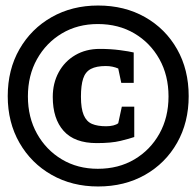

<svg xmlns="http://www.w3.org/2000/svg" viewBox="-20 -673 708 695"><path d="M335 2Q241 2 167 -40Q93 -82 50.5 -156Q8 -230 8 -325Q8 -421 50.5 -495Q93 -569 167 -611Q241 -653 335 -653Q431 -653 505 -611Q579 -569 621 -495Q663 -421 663 -325Q663 -230 621 -156Q579 -82 505 -40Q431 2 335 2ZM330 -155Q250 -155 210.5 -199Q171 -243 171 -322Q171 -372 192.5 -411.5Q214 -451 252.5 -473.5Q291 -496 341 -496Q380 -496 414 -491.5Q448 -487 464 -483V-373H419L408 -425Q399 -429 387.5 -431.5Q376 -434 363 -434Q329 -434 309 -423.5Q289 -413 281 -388.5Q273 -364 273 -323Q273 -280 283 -256.5Q293 -233 313 -224.5Q333 -216 364 -216Q379 -216 390.5 -219Q402 -222 408 -227L421 -287H466V-177Q449 -171 416 -163Q383 -155 330 -155ZM334 -62Q409 -62 466.5 -96Q524 -130 557 -189Q590 -248 590 -324Q590 -400 557 -459Q524 -518 466.5 -552Q409 -586 334 -586Q261 -586 204 -552Q147 -518 114 -459Q81 -400 81 -324Q81 -248 114 -189Q147 -130 204 -96Q261 -62 334 -62Z"/></svg>

Font: Faustina Light
Style: Bold Italic
Weight: 700
Italic angle: -8°
Version: Version 1.200